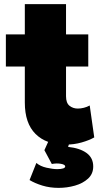

<svg xmlns="http://www.w3.org/2000/svg" viewBox="-20 -687 502 932"><path d="M297.5 15Q204.5 15 152.5 -36.8Q100.5 -88.5 100.5 -189V-667H300.5V-520H408.5V-364H300.5V-220Q300.5 -187 317.5 -173.5Q334.5 -160 357.5 -160Q372 -160 387 -163.8Q402 -167.5 415.5 -175L437.5 -20Q413 -6 376.2 4.5Q339.5 15 297.5 15ZM8.5 -364V-520H116.5V-364ZM264.5 225Q222 225 185.5 213.8Q149 202.5 123.5 187L156.5 104Q176 120.5 206.2 127.2Q236.5 134 257.5 134Q277 134 286.8 130.5Q296.5 127 296.5 121Q296.5 112 275.8 108.2Q255 104.5 231.5 109L195.5 42L223.5 -20H325.5L310.5 26Q367.5 32 400 55.5Q432.5 79 432.5 121Q432.5 157 407.5 180Q382.5 203 344 214Q305.5 225 264.5 225Z"/></svg>

Font: Geologica Black
Style: Regular
Weight: 900
Designer: Sindre Bremnes, Frode Helland
Foundry: Monokrom Skriftforlag AS
Version: Version 1.010;gftools[0.9.28]